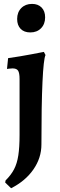

<svg xmlns="http://www.w3.org/2000/svg" viewBox="-20 -746 313 1010"><path d="M38.4 244.2 7.3 214.3 9.3 203.2Q38.3 174.6 54.1 144.2Q69.9 113.8 76.4 71Q82.9 28.2 82.9 -35.7V-330.4Q82.9 -362.3 75.1 -374.3Q67.2 -386.2 46 -386.2Q36.2 -386.2 26.5 -384.7Q16.8 -383.2 16.8 -383.2L22.6 -440.1Q52.8 -444.4 85.5 -449.8Q118.1 -455.2 146.7 -460.7Q175.2 -466.1 193 -469.6Q210.8 -473 210.8 -473L219.4 -456.5Q209.1 -434.8 203.5 -315.3Q197.9 -195.7 197.9 14Q197.9 84.6 155.7 145.4Q113.5 206.2 38.4 244.2ZM139.5 -575.4Q106.7 -575.4 88.4 -594.4Q70.2 -613.4 70.2 -646.2Q70.2 -681.6 91.9 -703.6Q113.7 -725.5 148.6 -725.5Q180 -725.5 198.7 -706.6Q217.4 -687.6 217.4 -654.7Q217.4 -619.3 195.9 -597.4Q174.4 -575.4 139.5 -575.4Z"/></svg>

Font: Alegreya
Style: Regular
Weight: 400
Designer: Juan Pablo del Peral
Foundry: Huerta Tipografica
Version: Version 2.009